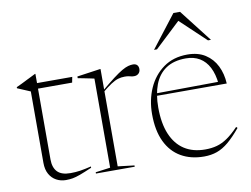

<svg xmlns="http://www.w3.org/2000/svg" viewBox="-78 -830 1247 953"><g transform="rotate(-10 545.5 -354.0)"><path d="M123.5 -108Q123.5 -67 144.2 -45.5Q165 -24 210 -24Q235.5 -24 258.8 -27.5Q282 -31 315 -39V-32.5Q275.5 -15.5 253.5 -7.5Q231.5 0.5 216 3.2Q200.5 6 181.5 6Q155.5 6 133.8 -5.8Q112 -17.5 99 -40.5Q86 -63.5 86 -97.5V-457.5L21 -485V-490.5Q37.5 -498 47.2 -502.8Q57 -507.5 63.8 -511Q70.5 -514.5 77.2 -517.8Q84 -521 94 -526Q104 -531 121 -539.5H123.5V-475ZM109.5 -465V-493H301L295.5 -465Z M608 -501.5Q622 -501.5 629 -494Q636 -486.5 636 -474Q636 -460 627.2 -451.5Q618.5 -443 604.5 -443Q596 -443 590 -444.5Q584 -446 576.8 -447.5Q569.5 -449 557 -449Q539.5 -449 523.8 -444.2Q508 -439.5 488 -426.5Q468 -413.5 438 -388.5L436 -395.5Q477.5 -430.5 505.5 -451.8Q533.5 -473 552.2 -483.8Q571 -494.5 584 -498Q597 -501.5 608 -501.5ZM446 -399.5V-16.5L529 -6.5V0H333.5V-6.5L408 -16.5V-465.5Q401.5 -467 389.5 -469.5Q377.5 -472 361.2 -475.2Q345 -478.5 326.5 -482V-490.5L442 -507H446Z M882.5 -503Q936 -503 972.5 -479.5Q1009 -456 1028.5 -416.5Q1048 -377 1050.5 -327.5H689.5V-340L1019.5 -343L1010.5 -332.5Q1005.5 -382.5 988 -416.5Q970.5 -450.5 941.2 -468Q912 -485.5 871.5 -485.5Q810.5 -485.5 771.2 -459Q732 -432.5 713.5 -383.8Q695 -335 695 -268.5Q695 -189 718 -134.2Q741 -79.5 784.2 -51.5Q827.5 -23.5 889 -23.5Q921.5 -23.5 948 -30.8Q974.5 -38 1001.2 -56.2Q1028 -74.5 1059 -107L1065 -101Q1030.5 -59.5 1001.5 -35.2Q972.5 -11 943 -0.5Q913.5 10 877.5 10Q811 10 761.8 -18.5Q712.5 -47 685.8 -103Q659 -159 659 -241.5Q659 -312.5 685.2 -371.8Q711.5 -431 761.5 -467Q811.5 -503 882.5 -503ZM724 -554.5 850.5 -718H884L1011 -554.5H996L855.5 -687H880L739 -554.5Z"/></g></svg>

Font: Newsreader 60pt ExtraLight
Style: Regular
Weight: 250
Designer: Hugues Gentile
Foundry: Production Type
Version: Version 1.003